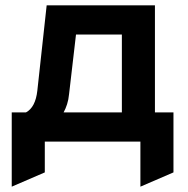

<svg xmlns="http://www.w3.org/2000/svg" viewBox="-20 -531 704 720"><path d="M24 169V-109.5H77.5Q113 -128.5 120 -191L155 -511H561V-109.5H630.5V115.5L506.5 169V0H148V115.5ZM218.5 -109.5H437V-401.5H265L239 -178Q237 -157 231.5 -140Q226 -123 218.5 -109.5Z"/></svg>

Font: Overpass
Style: Bold
Weight: 700
Designer: Delve Withrington, Dave Bailey, Thomas Jockin
Foundry: Delve Fonts LLC
Version: Version 4.000; ttfautohint (v1.8.3)